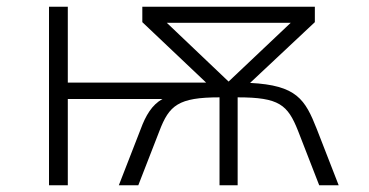

<svg xmlns="http://www.w3.org/2000/svg" viewBox="-20 -552 1100 572"><path d="M126 0H182V-257H464C433 -240 414 -208 399 -167L334 0H392L455 -162C484 -238 511 -262 634 -262V0H688V-262C812 -262 837 -240 868 -162L931 0H989L924 -167C889 -256 864 -298 725 -305L918 -486V-532H404V-486L594 -306H182V-532H126ZM661 -309 477 -484H846Z"/></svg>

Font: Noto Sans Mono Condensed Light
Style: Regular
Weight: 300
Width: 3
Designer: Monotype Design Team
Foundry: Monotype Imaging Inc.
Version: Version 2.014